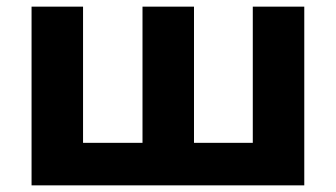

<svg xmlns="http://www.w3.org/2000/svg" viewBox="-20 -558 1011 578"><path d="M896 -538V0H75V-538H230V-128H409V-538H564V-128H741V-538Z"/></svg>

Font: mBank
Style: Bold
Weight: 700
Designer: Julieta Ulanovsky
Foundry: Julieta Ulanovsky
Version: Version 7.200